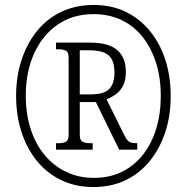

<svg xmlns="http://www.w3.org/2000/svg" viewBox="-20 -745 753 775"><path d="M357 10Q285 10 227 -18Q169 -46 128.5 -96Q88 -146 66.5 -213Q45 -280 45 -358Q45 -436 67 -503Q89 -570 129.5 -620Q170 -670 228 -697.5Q286 -725 358 -725Q430 -725 487 -697.5Q544 -670 585 -620Q626 -570 647.5 -503Q669 -436 669 -358Q669 -278 647 -211.5Q625 -145 584.5 -95Q544 -45 486.5 -17.5Q429 10 357 10ZM359 -27Q422 -27 472 -51.5Q522 -76 557 -120.5Q592 -165 610.5 -225.5Q629 -286 629 -358Q629 -431 610 -491Q591 -551 556 -595.5Q521 -640 470.5 -664Q420 -688 358 -688Q274 -688 212.5 -645.5Q151 -603 117.5 -528.5Q84 -454 84 -359Q84 -286 103.5 -225Q123 -164 159.5 -120Q196 -76 246.5 -51.5Q297 -27 359 -27ZM206 -141V-167H216Q236 -167 246.5 -173Q257 -179 257 -201V-511Q257 -534 246.5 -540Q236 -546 216 -546H206V-573H344Q418 -573 453 -543Q488 -513 488 -455Q488 -420 476.5 -398.5Q465 -377 447.5 -364.5Q430 -352 410 -344L485 -193Q494 -177 503 -172Q512 -167 534 -167V-141H461L367 -333H302V-201Q302 -179 313 -173Q324 -167 343 -167H354V-141ZM345 -364Q400 -364 421 -386Q442 -408 442 -452Q442 -501 418.5 -521.5Q395 -542 340 -542H302V-364Z"/></svg>

Font: Noto Serif Khmer Condensed Light
Style: Regular
Weight: 300
Width: 3
Designer: Danh Hong and the Monotype Design Team
Foundry: Monotype Imaging Inc.
Version: Version 2.004